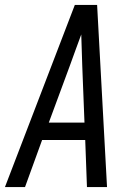

<svg xmlns="http://www.w3.org/2000/svg" viewBox="-32 -755 552 775"><path d="M-12 0 270 -735H360L400 0H319L312 -190H138L69 0ZM309 -260 300 -490Q299 -522 298 -553.5Q297 -585 296 -616Q285 -585 273 -553.5Q261 -522 250 -490L165 -260Z"/></svg>

Font: Iosevka SS18
Style: Italic
Weight: 400
Italic angle: -9°
Monospace: yes
Designer: Belleve Invis
Foundry: Belleve Invis
Version: Version 25.1.1; ttfautohint (v1.8.4)